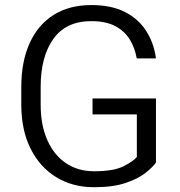

<svg xmlns="http://www.w3.org/2000/svg" viewBox="-20 -741 723 770"><path d="M605.5 -346.2V-89.4Q592.8 -70.8 563.5 -47.6Q534.2 -24.4 483.9 -7.3Q433.6 9.8 356.4 9.8Q271.5 9.8 205.8 -30.3Q140.1 -70.3 102.8 -144.5Q65.4 -218.8 65.4 -321.8V-392.1Q65.4 -494.1 98.9 -567.9Q132.3 -641.6 195.1 -681.2Q257.8 -720.7 346.2 -720.7Q426.8 -720.7 481.2 -692.9Q535.6 -665 566.4 -616.7Q597.2 -568.4 605.5 -506.8H528.3Q521.5 -547.4 501.2 -581.3Q481 -615.2 443.4 -635.7Q405.8 -656.2 346.2 -656.2Q244.6 -656.2 193.8 -584.7Q143.1 -513.2 143.1 -393.1V-321.8Q143.1 -239.3 169.7 -179.2Q196.3 -119.1 244.4 -86.7Q292.5 -54.2 356.9 -54.2Q435.5 -54.2 474.9 -74Q514.2 -93.8 528.8 -111.3V-282.2H351.1V-346.2Z"/></svg>

Font: Vazirmatn RD UI Light
Style: Regular
Weight: 300
Designer: Saber Rastikerdar
Foundry: Saber Rastikerdar
Version: Version 33.003